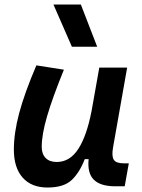

<svg xmlns="http://www.w3.org/2000/svg" viewBox="-20 -815 626 845"><path d="M296.4 -609.4 215.3 -794.9H335.9L407.7 -609.4ZM189 10.3Q118.2 10.3 79.6 -33.4Q41 -77.1 41 -156.7Q41 -229.5 64.5 -317.4Q87.9 -405.3 140.1 -527.3L261.2 -508.3Q210.4 -383.3 187 -302.7Q163.6 -222.2 163.6 -168.9Q163.6 -137.2 180.9 -119.6Q198.2 -102.1 229.5 -102.1Q287.6 -102.1 324.7 -159.7Q361.8 -217.3 382.8 -325.7V-325.2L417 -517.6H539.6L477.5 -166Q470.7 -127 481 -111.6Q491.2 -96.2 524.4 -96.2H546.9L528.8 4.9H487.8Q421.9 4.9 392.8 -24.2Q363.8 -53.2 370.1 -114.7H353Q330.6 -56.2 295.7 -22.9Q260.7 10.3 189 10.3Z"/></svg>

Font: Cascadia Code NF SemiBold
Style: Italic
Weight: 600
Italic angle: -10°
Monospace: yes
Designer: Aaron Bell
Foundry: Saja Typeworks
Version: Version 2404.023; ttfautohint (v1.8.4)